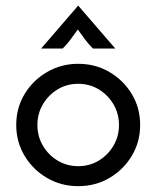

<svg xmlns="http://www.w3.org/2000/svg" viewBox="-20 -651 554 680"><path d="M256.9 8.3Q196.5 8.3 146.5 -20.8Q96.5 -50 67 -99.3Q37.5 -148.6 37.5 -208.3Q37.5 -268.8 67 -317.7Q96.5 -366.7 146.5 -395.8Q196.5 -425 256.9 -425Q318.1 -425 367.7 -395.8Q417.4 -366.7 446.9 -317.7Q476.4 -268.8 476.4 -208.3Q476.4 -148.6 446.9 -99.3Q417.4 -50 367.7 -20.8Q318.1 8.3 256.9 8.3ZM256.9 -62.5Q297.2 -62.5 329.9 -82.3Q362.5 -102.1 381.9 -135.1Q401.4 -168.1 401.4 -208.3Q401.4 -248.6 381.9 -281.6Q362.5 -314.6 329.9 -334.4Q297.2 -354.2 256.9 -354.2Q216.7 -354.2 184 -334.4Q151.4 -314.6 131.9 -281.6Q112.5 -248.6 112.5 -208.3Q112.5 -168.1 131.9 -135.1Q151.4 -102.1 184 -82.3Q216.7 -62.5 256.9 -62.5ZM125.7 -479.2 256.9 -631.2 388.2 -479.2H309Q294.4 -493.8 282.6 -509.4Q270.8 -525 255.6 -546.5Q240.3 -525 228.5 -509.4Q216.7 -493.8 202.1 -479.2Z"/></svg>

Font: co2trust
Style: Regular
Weight: 400
Designer: Kristian Moeller
Foundry: Dicotype
Version: Version 1.000